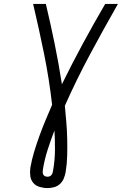

<svg xmlns="http://www.w3.org/2000/svg" viewBox="-20 -755 640 980"><path d="M223 205Q202 205 182 199Q162 193 149.5 178Q137 163 134.5 142.5Q132 122 135 101Q142 60 154.5 19Q167 -22 181.5 -62Q196 -102 212.5 -141.5Q229 -181 246 -220Q231 -352 205 -480Q179 -608 149 -735H214Q238 -634 259 -531.5Q280 -429 296 -325Q347 -429 402.5 -531.5Q458 -634 517 -735H582Q509 -607 439.5 -477.5Q370 -348 311 -215Q315 -173 318.5 -131.5Q322 -90 323 -47.5Q324 -5 323 38Q322 81 315 124Q312 140 305.5 156Q299 172 286 184Q273 196 256 200.5Q239 205 223 205ZM223 147Q229 147 234.5 144.5Q240 142 243.5 137Q247 132 248.5 126.5Q250 121 251 115Q260 64 260.5 13Q261 -38 258 -89Q239 -40 223 10Q207 60 199 110Q198 117 198 124Q198 131 201 136.5Q204 142 210 144.5Q216 147 223 147Z"/></svg>

Font: Iosevka Curly Light Extended
Style: Italic
Weight: 300
Width: 7
Italic angle: -9°
Monospace: yes
Designer: Belleve Invis
Foundry: Belleve Invis
Version: Version 11.1.0; ttfautohint (v1.8.3)